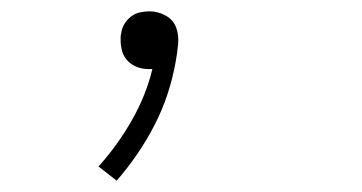

<svg xmlns="http://www.w3.org/2000/svg" viewBox="-20 -114 640 339"><path d="M186 205 154 180Q188 142 213 98Q238 54 249 8Q247 8 245.5 8Q244 8 243 8Q232 8 222.5 4.5Q213 1 206 -6Q199 -13 196 -22.5Q193 -32 193 -43Q193 -46 193 -49Q193 -52 194 -55Q195 -64 199.5 -71.5Q204 -79 211 -84.5Q218 -90 226.5 -92Q235 -94 244 -94Q259 -94 272.5 -86.5Q286 -79 291 -65.5Q296 -52 294.5 -36Q293 -20 290 -4Q285 24 276 51.5Q267 79 253.5 105.5Q240 132 223 157Q206 182 186 205Z"/></svg>

Font: Iosevka Curly XLtEx
Style: Italic
Weight: 200
Width: 7
Italic angle: -9°
Monospace: yes
Designer: Belleve Invis
Foundry: Belleve Invis
Version: Version 11.1.0; ttfautohint (v1.8.3)